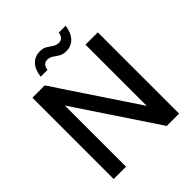

<svg xmlns="http://www.w3.org/2000/svg" viewBox="-232 -1018 1169 1169"><g transform="rotate(-45 352.5 -434.0)"><path d="M71 0V-700H177L528 -173V-700H634V0H528L177 -527V0ZM417 -754Q389 -754 370.5 -765.5Q352 -777 335.5 -788.5Q319 -800 298 -800Q262 -800 256 -755H197Q205 -813 233 -840.5Q261 -868 303 -868Q330 -868 349 -856.5Q368 -845 384.5 -833.5Q401 -822 422 -822Q438 -822 450 -833Q462 -844 465 -867H524Q516 -810 487.5 -782Q459 -754 417 -754Z"/></g></svg>

Font: DeepMind Sans Medium
Style: Regular
Weight: 500
Designer: Jonny Pinhorn / Modifications: Colophon Foundry
Foundry: Colophon Foundry
Version: Version 1.002; ttfautohint (v1.8.2)